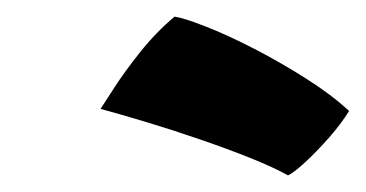

<svg xmlns="http://www.w3.org/2000/svg" viewBox="-20 -787 440 231"><path d="M190 -767Q201 -765.5 227.2 -755.2Q253.5 -745 285.5 -728.5Q317.5 -712 348.2 -692.5Q379 -673 400 -653.5Q390.5 -638 375.5 -621Q360.5 -604 346.5 -591.2Q332.5 -578.5 326.5 -576Q309.5 -585.5 281.5 -596.8Q253.5 -608 220.8 -619.2Q188 -630.5 156.5 -640Q125 -649.5 101 -656Q105 -662 117.5 -681.5Q130 -701 148.8 -724.5Q167.5 -748 190 -767Z"/></svg>

Font: Grandstander ExtraBold
Style: Italic
Weight: 800
Italic angle: -15°
Designer: Tyler Finck
Foundry: Etcetera Type Co
Version: Version 1.200; ttfautohint (v1.8.3)